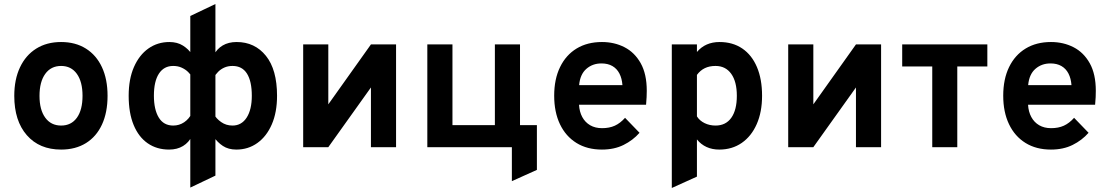

<svg xmlns="http://www.w3.org/2000/svg" viewBox="-20 -732 5516 955"><path d="M284 12Q176 12 113.5 -59.5Q51 -131 51 -255Q51 -337 79.5 -397.2Q108 -457.5 160.2 -490.2Q212.5 -523 284 -523Q355 -523 407 -490.5Q459 -458 487 -398Q515 -338 515 -255.5Q515 -172.5 487.2 -112.5Q459.5 -52.5 407.5 -20.2Q355.5 12 284 12ZM284 -107.5Q334.5 -107.5 362.5 -146.5Q390.5 -185.5 390.5 -255.5Q390.5 -325.5 362.2 -364.8Q334 -404 284 -404Q233.5 -404 205 -364.5Q176.5 -325 176.5 -255Q176.5 -186 205 -146.8Q233.5 -107.5 284 -107.5Z M1155.5 12Q1116 12 1088.5 -6.2Q1061 -24.5 1043.5 -51V-165Q1055 -142.5 1079.8 -125Q1104.5 -107.5 1136.5 -107.5Q1181.5 -107.5 1207 -147.2Q1232.5 -187 1232.5 -255.5Q1232.5 -327.5 1208.5 -365.8Q1184.5 -404 1136.5 -404Q1114 -404 1096 -396Q1078 -388 1065 -374.8Q1052 -361.5 1043.5 -346.5V-458Q1058.5 -488.5 1087.5 -505.8Q1116.5 -523 1157 -523Q1247.5 -523 1302.8 -454.2Q1358 -385.5 1358 -255.5Q1358 -173.5 1332 -113.5Q1306 -53.5 1260.2 -20.8Q1214.5 12 1155.5 12ZM821 12Q760 12 714.8 -19.2Q669.5 -50.5 644.8 -110.2Q620 -170 620 -256Q620 -338.5 646.2 -398.5Q672.5 -458.5 718.2 -490.8Q764 -523 822.5 -523Q862 -523 890 -505.2Q918 -487.5 934.5 -462V-350.5Q928.5 -361 915.8 -373.8Q903 -386.5 884.2 -395.2Q865.5 -404 841.5 -404Q795.5 -404 770.5 -365.8Q745.5 -327.5 745.5 -256Q745.5 -187 769.8 -147.2Q794 -107.5 841.5 -107.5Q871.5 -107.5 895.8 -123.8Q920 -140 934.5 -169V-55Q919.5 -23.5 890.5 -5.8Q861.5 12 821 12ZM926.5 201V-652.5L1051.5 -712V141.5Z M1488 0V-511H1613V-213L1825 -511H1950V0H1825V-297L1613 0Z M2105.5 0V-511H2230.5V-109.5H2441.5V-511H2566.5V0ZM2526 169V0H2478.5V-109.5H2650.5V113Z M2974 12Q2900.5 12 2847.2 -21Q2794 -54 2765.2 -114.2Q2736.5 -174.5 2736.5 -256Q2736.5 -338.5 2765.8 -398.5Q2795 -458.5 2848.2 -490.8Q2901.5 -523 2974 -523Q3036 -523 3086.5 -497Q3137 -471 3167 -417.2Q3197 -363.5 3197 -280.5Q3197 -267.5 3196.2 -248.8Q3195.5 -230 3193.5 -211H2860Q2862 -176 2876.2 -149.8Q2890.5 -123.5 2915.5 -109Q2940.5 -94.5 2974.5 -94.5Q3011 -94.5 3038 -106.8Q3065 -119 3089 -146L3161 -71.5Q3128 -34 3081.5 -11Q3035 12 2974 12ZM2860.5 -308.5H3076Q3073.5 -342 3061 -366.2Q3048.5 -390.5 3026 -403.5Q3003.5 -416.5 2971.5 -416.5Q2927.5 -416.5 2896.5 -389.5Q2865.5 -362.5 2860.5 -308.5Z M3321.5 203V-511H3446.5V-473.5Q3488.5 -523 3559 -523Q3624.5 -523 3672 -490.8Q3719.5 -458.5 3745 -398.5Q3770.5 -338.5 3770.5 -255.5Q3770.5 -175 3744 -114.8Q3717.5 -54.5 3669.5 -21.2Q3621.5 12 3557.5 12Q3522.5 12 3494.5 -0.8Q3466.5 -13.5 3446.5 -38.5V146.5ZM3539 -107.5Q3590 -107.5 3617.5 -146.2Q3645 -185 3645 -255.5Q3645 -326 3617 -365Q3589 -404 3539 -404Q3508.5 -404 3485.8 -393Q3463 -382 3446.5 -359.5V-153Q3460 -131.5 3484.8 -119.5Q3509.5 -107.5 3539 -107.5Z M3900.5 0V-511H4025.5V-213L4237.5 -511H4362.5V0H4237.5V-297L4025.5 0Z M4617 0V-401.5H4467.5V-511H4891V-401.5H4741.5V0Z M5207.5 12Q5134 12 5080.8 -21Q5027.5 -54 4998.8 -114.2Q4970 -174.5 4970 -256Q4970 -338.5 4999.2 -398.5Q5028.5 -458.5 5081.8 -490.8Q5135 -523 5207.5 -523Q5269.5 -523 5320 -497Q5370.5 -471 5400.5 -417.2Q5430.5 -363.5 5430.5 -280.5Q5430.5 -267.5 5429.8 -248.8Q5429 -230 5427 -211H5093.5Q5095.5 -176 5109.8 -149.8Q5124 -123.5 5149 -109Q5174 -94.5 5208 -94.5Q5244.5 -94.5 5271.5 -106.8Q5298.5 -119 5322.5 -146L5394.5 -71.5Q5361.5 -34 5315 -11Q5268.5 12 5207.5 12ZM5094 -308.5H5309.5Q5307 -342 5294.5 -366.2Q5282 -390.5 5259.5 -403.5Q5237 -416.5 5205 -416.5Q5161 -416.5 5130 -389.5Q5099 -362.5 5094 -308.5Z"/></svg>

Font: Undotted
Style: Bold
Weight: 700
Designer: Delve Withrington, Dave Bailey, Thomas Jockin
Foundry: Delve Fonts LLC
Version: Version 4.000